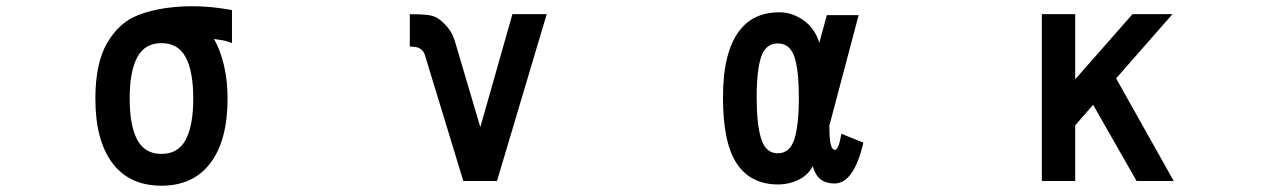

<svg xmlns="http://www.w3.org/2000/svg" viewBox="-20 -531 4040 610"><path d="M594 -218Q594 -304 570 -349Q546 -394 493 -394Q440 -394 416 -349Q392 -304 392 -218Q392 -132 416 -87Q440 -42 493 -42Q546 -42 570 -87Q594 -132 594 -218ZM717 -394Q700 -401 687 -403Q674 -405 660 -407Q680 -372 691.5 -323.5Q703 -275 703 -218Q703 -85 648.5 -13Q594 59 493 59Q391 59 337 -13Q283 -85 283 -218Q283 -331 321 -395.5Q359 -460 419 -483Q475 -505 552.5 -510Q630 -515 717 -499Z M1717 -486 1559 44H1452L1330 -356Q1326 -370 1314 -377Q1309 -380 1301.5 -381.5Q1294 -383 1282 -383V-486Q1317 -486 1338.5 -483.5Q1360 -481 1375 -470Q1390 -459 1404 -442Q1418 -425 1427 -394L1506 -127L1608 -486Z M2518 -221Q2518 -310 2503.5 -351.5Q2489 -393 2451 -393Q2413 -393 2398.5 -351Q2384 -309 2384 -221Q2384 -135 2398.5 -89.5Q2413 -44 2451 -44Q2489 -44 2503.5 -88Q2518 -132 2518 -221ZM2723 -78Q2693 52 2631 52Q2605 52 2588 39.5Q2571 27 2562 -3Q2548 25 2517.5 40Q2487 55 2452 55Q2365 55 2321 -11Q2277 -77 2277 -221Q2277 -295 2290 -346.5Q2303 -398 2327 -430.5Q2351 -463 2383.5 -477.5Q2416 -492 2455 -492Q2480 -492 2501.5 -483.5Q2523 -475 2539.5 -461.5Q2556 -448 2567 -430.5Q2578 -413 2583 -395L2607 -483H2708L2615 -132Q2615 -90 2619 -73.5Q2623 -57 2631 -55Q2644 -51 2653 -106Z M3709 44H3591L3453 -198L3396 -133V44H3290V-486H3396V-279L3578 -486H3705L3526 -282Z"/></svg>

Font: NanumGothicCoding
Style: Bold
Weight: 700
Monospace: yes
Designer: Kwon Bruce; Nicolas Noh; Sung-woo Choi; Go-un Cha; Soo-hyun Park;
Foundry: NHN Corporation
Version: Version 2.000;PS 1;hotconv 1.0.49;makeotf.lib2.0.14853